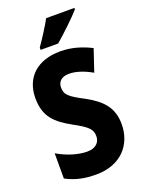

<svg xmlns="http://www.w3.org/2000/svg" viewBox="-172 -1010 827 1100"><g transform="rotate(-20 241.5 -460.0)"><path d="M426 -921V-930H254C230 -886 195 -832 162 -784V-770H269C318 -812 394 -884 426 -921ZM453 -212C453 -312 402 -367 309 -418C219 -465 198 -483 198 -527C198 -561 220 -586 267 -586C308 -586 355 -571 406 -542L451 -676C394 -705 332 -724 264 -724C124 -724 39 -646 39 -520C39 -404 96 -356 188 -305C273 -259 293 -238 293 -197C293 -159 267 -131 214 -131C161 -131 94 -151 35 -186V-32C94 -1 148 10 219 10C367 10 453 -85 453 -212Z"/></g></svg>

Font: Noto Sans Myanmar UI Condensed ExtraBold
Style: Regular
Weight: 800
Width: 3
Designer: Monotype Design Team
Foundry: Monotype Imaging Inc.
Version: Version 2.103